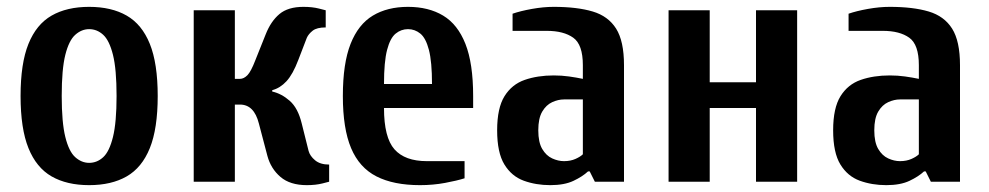

<svg xmlns="http://www.w3.org/2000/svg" viewBox="-20 -530 2885 560"><path d="M240 10Q175 10 130.5 -15.5Q86 -41 63 -98Q40 -155 40 -250Q40 -345 63 -402Q86 -459 130.5 -484.5Q175 -510 240 -510Q305 -510 349.5 -484.5Q394 -459 417 -402Q440 -345 440 -250Q440 -155 417 -98Q394 -41 349.5 -15.5Q305 10 240 10ZM240 -55Q263 -55 281 -71.5Q299 -88 309.5 -130.5Q320 -173 320 -250Q320 -328 309.5 -370Q299 -412 281 -428.5Q263 -445 240 -445Q218 -445 199.5 -428.5Q181 -412 170.5 -370Q160 -328 160 -250Q160 -173 170.5 -130.5Q181 -88 199.5 -71.5Q218 -55 240 -55Z M875 10Q826 10 798 -14Q770 -38 760 -75L735 -170Q721 -225 680 -225H665V0H545V-500H665V-300H680Q691 -300 701.5 -310.5Q712 -321 725 -355L755 -430Q770 -468 795 -489Q820 -510 865 -510Q891 -510 910.5 -505Q930 -500 930 -500V-450Q904 -450 892 -440.5Q880 -431 875 -420L850 -355Q834 -313 815.5 -293Q797 -273 774 -267V-263Q801 -257 825 -236Q849 -215 860 -170L880 -90Q884 -75 899 -62.5Q914 -50 940 -50V0Q940 0 920.5 5Q901 10 875 10Z M1205 10Q1128 10 1078 -15.5Q1028 -41 1004 -98Q980 -155 980 -250Q980 -345 1002.5 -402Q1025 -459 1067.5 -484.5Q1110 -510 1170 -510Q1230 -510 1272.5 -484.5Q1315 -459 1337.5 -402Q1360 -345 1360 -250V-215H1100Q1100 -129 1130.5 -94.5Q1161 -60 1225 -60H1335V-10Q1313 -3 1278 3.5Q1243 10 1205 10ZM1100 -285H1240Q1240 -350 1231 -384.5Q1222 -419 1206 -432Q1190 -445 1170 -445Q1150 -445 1134 -432Q1118 -419 1109 -384.5Q1100 -350 1100 -285Z M1585 10Q1543 10 1507.5 -3Q1472 -16 1451 -50.5Q1430 -85 1430 -150Q1430 -215 1451.5 -249.5Q1473 -284 1510.5 -297Q1548 -310 1595 -310Q1618 -310 1639.5 -307Q1661 -304 1680 -300V-340Q1680 -400 1652 -420Q1624 -440 1575 -440H1475V-490Q1498 -498 1531.5 -504Q1565 -510 1595 -510Q1663 -510 1708.5 -496.5Q1754 -483 1777 -446.5Q1800 -410 1800 -340V0H1715L1700 -30H1695Q1679 -15 1652.5 -2.5Q1626 10 1585 10ZM1625 -60Q1644 -60 1658.5 -66.5Q1673 -73 1680 -80V-240H1625Q1608 -240 1590.5 -232Q1573 -224 1561.5 -204.5Q1550 -185 1550 -150Q1550 -115 1561.5 -95.5Q1573 -76 1590.5 -68Q1608 -60 1625 -60Z M1930 0V-500H2050V-290H2185V-500H2305V0H2185V-215H2050V0Z M2565 10Q2523 10 2487.5 -3Q2452 -16 2431 -50.5Q2410 -85 2410 -150Q2410 -215 2431.5 -249.5Q2453 -284 2490.5 -297Q2528 -310 2575 -310Q2598 -310 2619.5 -307Q2641 -304 2660 -300V-340Q2660 -400 2632 -420Q2604 -440 2555 -440H2455V-490Q2478 -498 2511.5 -504Q2545 -510 2575 -510Q2643 -510 2688.5 -496.5Q2734 -483 2757 -446.5Q2780 -410 2780 -340V0H2695L2680 -30H2675Q2659 -15 2632.5 -2.5Q2606 10 2565 10ZM2605 -60Q2624 -60 2638.5 -66.5Q2653 -73 2660 -80V-240H2605Q2588 -240 2570.5 -232Q2553 -224 2541.5 -204.5Q2530 -185 2530 -150Q2530 -115 2541.5 -95.5Q2553 -76 2570.5 -68Q2588 -60 2605 -60Z"/></svg>

Font: Cuprum
Style: Regular
Weight: 400
Designer: Jovanny Lemonad
Foundry: Jovanny Lemonad
Version: Version 3.000